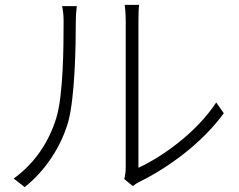

<svg xmlns="http://www.w3.org/2000/svg" viewBox="-20 -752 976 785"><path d="M36 -22 81 13C164 -53 229 -150 259 -254C286 -353 290 -560 290 -666C290 -689 292 -711 294 -727H234C238 -708 240 -689 240 -666C240 -559 239 -364 210 -269C178 -166 118 -81 36 -22ZM488 -20 523 9C532 2 540 -4 553 -10C670 -68 806 -167 895 -289L864 -333C783 -210 645 -112 546 -66V-665C546 -699 547 -721 549 -732H490C491 -721 494 -699 494 -665V-67C494 -51 492 -34 488 -20Z"/></svg>

Font: GenEiGothic-pro-Light
Style: Regular
Weight: 300
Designer: Ryoko NISHIZUKA (kana & ideographs); Paul D. Hunt (Latin, Greek & Cyrillic); Wenlong ZHANG (bopomofo); Sandoll Communica
Foundry: Adobe Systems Incorporated; o_tamon
Version: Version 1.000.140830